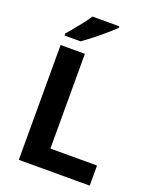

<svg xmlns="http://www.w3.org/2000/svg" viewBox="-168 -1028 902 1122"><g transform="rotate(20 282.5 -467.0)"><path d="M90 0V-714H241V-125H531V0ZM375 -924Q361 -910 338 -890Q315 -870 288.5 -848Q262 -826 236.5 -806.5Q211 -787 192 -774H93V-787Q109 -806 130.5 -831.5Q152 -857 173 -884.5Q194 -912 208 -934H375Z"/></g></svg>

Font: Noto Sans New Tai Lue
Style: Bold
Weight: 700
Version: Version 2.003